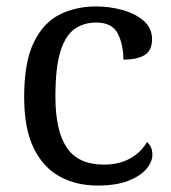

<svg xmlns="http://www.w3.org/2000/svg" viewBox="-20 -566 532 596"><path d="M283 10Q217 10 165.5 -18Q114 -46 84.5 -106.5Q55 -167 55 -265Q55 -372 84.5 -433.5Q114 -495 164.5 -520.5Q215 -546 278 -546Q320 -546 360 -535Q400 -524 426 -501.5Q452 -479 452 -444Q452 -410 429.5 -395.5Q407 -381 363 -381Q363 -428 345.5 -462Q328 -496 278 -496Q240 -496 211.5 -476Q183 -456 167.5 -406Q152 -356 152 -266Q152 -160 187.5 -107.5Q223 -55 303 -55Q350 -55 384.5 -74.5Q419 -94 436 -125Q453 -111 453 -86Q453 -63 434 -41Q415 -19 377.5 -4.5Q340 10 283 10Z"/></svg>

Font: NotoSerif-Regular
Style: Regular
Weight: 400
Designer: Monotype Design Team
Foundry: Monotype Imaging Inc.
Version: Version 2.007; ttfautohint (v1.8) -l 8 -r 50 -G 200 -x 14 -D